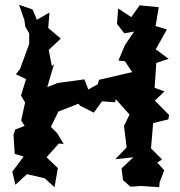

<svg xmlns="http://www.w3.org/2000/svg" viewBox="-20 -755 746 796"><path d="M642 0 661 -49 632 -81 652 -94 606 -140 615 -245 678 -260 681 -278 622 -338 662 -376 621 -391 628 -494 679 -511 609 -563 626 -551 672 -633 625 -647 638 -725 559 -733 524 -684 470 -720 465 -656 495 -617 536 -624 498 -568 471 -504 498 -501 528 -456C482 -445 436 -435 390 -424L386 -406L346 -384L330 -426L219 -411L176 -394L204 -489L195 -481L182 -548C199 -564 215 -579 232 -595L180 -639L185 -703L133 -673L115 -716L59 -735L81 -672L85 -644L101 -617V-573L63 -469L46 -447L88 -427L67 -359L84 -330L68 -256L82 -233L43 -218L36 -196L41 -117L78 -106L31 -43L44 11L92 -33L165 -16L206 21L220 -58L173 -103L224 -160L244 -158L217 -203L191 -229L246 -342L213 -289L305 -325L313 -316L369 -288L403 -335L457 -331L460 -344L517 -280L494 -233L505 -144L458 -95L533 -103L484 -57L490 -8L521 19L564 16L640 21Z"/></svg>

Font: Asimov Aggro
Style: Medium
Weight: 500
Designer: Google
Version: Version 2.000980; 2014